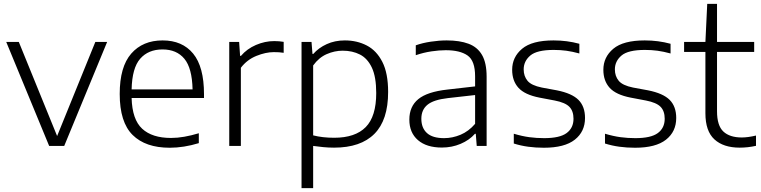

<svg xmlns="http://www.w3.org/2000/svg" viewBox="-20 -760 3964 1000"><path d="M236 0 12.5 -541.5H78L277.5 -51.5L476.5 -541.5H538L314.5 0Z M864 9.5Q738 9.5 670.8 -57Q603.5 -123.5 603.5 -270.5Q603.5 -412 663.5 -480.8Q723.5 -549.5 827 -549.5Q929.5 -549.5 986 -480.8Q1042.5 -412 1042.5 -269.5V-249.5H665.5Q668.5 -137.5 720.5 -89.5Q772.5 -41.5 870.5 -41.5Q904 -41.5 939.8 -47.8Q975.5 -54 1015.5 -66V-14.5Q937 9.5 864 9.5ZM826.5 -502.5Q752.5 -502.5 710.2 -454.2Q668 -406 665.5 -294.5H983Q980.5 -405.5 940.2 -454Q900 -502.5 826.5 -502.5Z M1174 0V-541.5H1225.5L1230.5 -469H1235Q1266 -505.5 1313 -525.8Q1360 -546 1408 -546Q1434.5 -546 1457.5 -542V-485Q1445 -487 1432.5 -487.8Q1420 -488.5 1406 -488.5Q1364 -488.5 1315.2 -468.8Q1266.5 -449 1234.5 -407V0Z M1550.5 220V-541.5H1602.5L1607.5 -479H1611.5Q1639.5 -511 1681.8 -530.2Q1724 -549.5 1776 -549.5Q1839 -549.5 1890 -523.2Q1941 -497 1971.2 -438Q2001.5 -379 2001.5 -281Q2001.5 -134.5 1930 -62.8Q1858.5 9 1720 9Q1691 9 1662.8 6.2Q1634.5 3.5 1611 0V220ZM1720.5 -42.5Q1830 -42.5 1884.8 -98Q1939.5 -153.5 1939.5 -275.5Q1939.5 -359.5 1916.8 -407.8Q1894 -456 1854.8 -476Q1815.5 -496 1765 -496Q1722.5 -496 1681.8 -478.2Q1641 -460.5 1611 -419V-55Q1659.5 -42.5 1720.5 -42.5Z M2281.5 8.5Q2201.5 8.5 2156.8 -30.2Q2112 -69 2112 -137Q2112 -205.5 2158.8 -243.8Q2205.5 -282 2310 -293.5L2454.5 -310V-362.5Q2454.5 -443.5 2415.2 -471Q2376 -498.5 2301.5 -498.5Q2268 -498.5 2227.2 -492.5Q2186.5 -486.5 2145.5 -472.5V-524Q2180.5 -536.5 2224 -543Q2267.5 -549.5 2306.5 -549.5Q2374 -549.5 2420.2 -532.2Q2466.5 -515 2490.5 -473.8Q2514.5 -432.5 2514.5 -360.5V0H2463L2458 -63H2453.5Q2424.5 -30 2379 -10.8Q2333.5 8.5 2281.5 8.5ZM2174.5 -141.5Q2174.5 -93.5 2203.8 -67Q2233 -40.5 2293 -40.5Q2336.5 -40.5 2378.8 -58.2Q2421 -76 2454.5 -115V-265L2312.5 -249Q2238 -240.5 2206.2 -214.2Q2174.5 -188 2174.5 -141.5Z M2812.5 9.5Q2769.5 9.5 2731 4.2Q2692.5 -1 2656 -12.5V-63.5Q2699.5 -50.5 2737 -45.5Q2774.5 -40.5 2814 -40.5Q2895.5 -40.5 2931.2 -67Q2967 -93.5 2967 -141.5Q2967 -182 2945.2 -204Q2923.5 -226 2869 -236.5L2790 -251.5Q2713 -266.5 2680.2 -302.8Q2647.5 -339 2647.5 -396.5Q2647.5 -462.5 2699.2 -506Q2751 -549.5 2863 -549.5Q2933.5 -549.5 2997.5 -532V-481.5Q2961 -491.5 2929.5 -495.8Q2898 -500 2864 -500Q2776.5 -500 2742 -470.8Q2707.5 -441.5 2707.5 -398.5Q2707.5 -363.5 2727.5 -339.2Q2747.5 -315 2802 -304L2880.5 -289.5Q2958.5 -274 2992.8 -239.8Q3027 -205.5 3027 -145.5Q3027 -74.5 2973.8 -32.5Q2920.5 9.5 2812.5 9.5Z M3287.5 9.5Q3244.5 9.5 3206 4.2Q3167.5 -1 3131 -12.5V-63.5Q3174.5 -50.5 3212 -45.5Q3249.5 -40.5 3289 -40.5Q3370.5 -40.5 3406.2 -67Q3442 -93.5 3442 -141.5Q3442 -182 3420.2 -204Q3398.5 -226 3344 -236.5L3265 -251.5Q3188 -266.5 3155.2 -302.8Q3122.5 -339 3122.5 -396.5Q3122.5 -462.5 3174.2 -506Q3226 -549.5 3338 -549.5Q3408.5 -549.5 3472.5 -532V-481.5Q3436 -491.5 3404.5 -495.8Q3373 -500 3339 -500Q3251.5 -500 3217 -470.8Q3182.5 -441.5 3182.5 -398.5Q3182.5 -363.5 3202.5 -339.2Q3222.5 -315 3277 -304L3355.5 -289.5Q3433.5 -274 3467.8 -239.8Q3502 -205.5 3502 -145.5Q3502 -74.5 3448.8 -32.5Q3395.5 9.5 3287.5 9.5Z M3832.5 9Q3748 9 3701 -34Q3654 -77 3654 -170V-489.5H3543V-541.5H3654L3663.5 -740H3714.5V-541.5H3908V-489.5H3714.5V-180.5Q3714.5 -106 3747.5 -75Q3780.5 -44 3843.5 -44Q3875 -44 3917.5 -54V-0.5Q3875 9 3832.5 9Z"/></svg>

Font: Encode Sans SemiExpanded SemiExpanded Light
Style: Regular
Weight: 300
Width: 6
Designer: Multiple Designers
Foundry: Impallari Type
Version: Version 3.000; ttfautohint (v1.8.3) -l 8 -r 50 -G 200 -x 14 